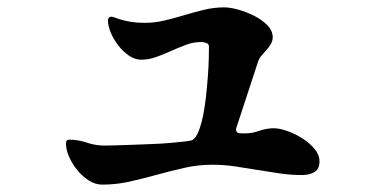

<svg xmlns="http://www.w3.org/2000/svg" viewBox="-20 -521 1040 521"><path d="M620 -170Q622 -160 629 -159.5Q636 -159 644 -159Q664 -159 683.5 -166Q703 -173 723 -173Q738 -173 759.5 -165.5Q781 -158 800.5 -145.5Q820 -133 833.5 -117Q847 -101 847 -83Q847 -62 833 -54Q819 -46 800 -46Q769 -46 738.5 -50.5Q708 -55 678 -60Q648 -65 617.5 -69.5Q587 -74 556 -74Q517 -74 480 -65.5Q443 -57 406.5 -47Q370 -37 333 -28.5Q296 -20 257 -20Q239 -20 221.5 -31Q204 -42 190 -59Q176 -76 167.5 -95.5Q159 -115 159 -132Q159 -142 168 -142Q192 -142 215.5 -134Q239 -126 263 -126Q271 -126 291 -126.5Q311 -127 336 -128Q361 -129 389 -130Q417 -131 440.5 -133Q464 -135 481 -137Q498 -139 502 -141Q512 -147 519 -165Q526 -183 531 -207Q536 -231 539 -259Q542 -287 544 -313.5Q546 -340 546.5 -361.5Q547 -383 547 -395Q547 -402 539.5 -404.5Q532 -407 527 -407Q505 -407 485 -399.5Q465 -392 445 -383Q425 -374 404.5 -366.5Q384 -359 363 -359Q346 -359 330 -370Q314 -381 301.5 -397Q289 -413 281 -431.5Q273 -450 273 -465Q273 -478 287 -475Q292 -473 295.5 -472Q299 -471 304 -469Q335 -459 372 -459Q400 -459 427 -465.5Q454 -472 480.5 -480Q507 -488 534 -494.5Q561 -501 589 -501Q604 -501 626 -495Q648 -489 669 -478.5Q690 -468 705 -453Q720 -438 720 -420Q720 -410 715 -401.5Q710 -393 703 -385.5Q696 -378 689.5 -370Q683 -362 680 -353L621 -173L620 -170Z"/></svg>

Font: SoukouMincho
Style: Regular
Weight: 400
Designer: Dr. Ken Lunde (project architect, glyph set definition & overall production); Masataka HATTORI  (production & ideograph 
Foundry: Adobe Systems Incorporated
Version: Version 1.00